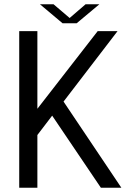

<svg xmlns="http://www.w3.org/2000/svg" viewBox="-20 -884 626 904"><path d="M254.5 -373.5 256.5 -439.5 551.5 0H455L203 -373L247 -367.5L147 -236.5L156 -292V0H70.5V-737.5H156V-332L139 -350L440 -737.5H533.5ZM168 -864H232L320.5 -788.5H295.5L383 -864H448L341 -774.5H274.5Z"/></svg>

Font: Epilogue
Style: Regular
Weight: 400
Designer: Tyler Finck
Foundry: Etcetera Type Co
Version: Version 2.112